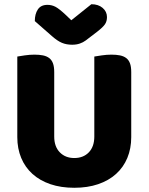

<svg xmlns="http://www.w3.org/2000/svg" viewBox="-20 -874 704 910"><path d="M602 -224Q602 -170 583.5 -125.5Q565 -81 530 -49.5Q495 -18 445 -1Q395 16 332 16Q269 16 219 -1Q169 -18 134 -49.5Q99 -81 80.5 -125.5Q62 -170 62 -224V-606Q73 -608 97 -611.5Q121 -615 143 -615Q166 -615 183.5 -611.5Q201 -608 213 -599Q225 -590 231 -574Q237 -558 237 -532V-227Q237 -179 263.5 -152Q290 -125 332 -125Q375 -125 401 -152Q427 -179 427 -227V-606Q438 -608 462 -611.5Q486 -615 508 -615Q531 -615 548.5 -611.5Q566 -608 578 -599Q590 -590 596 -574Q602 -558 602 -532ZM318 -778 413 -854Q446 -854 466.5 -836.5Q487 -819 487 -793Q487 -773 477.5 -759Q468 -745 441 -724L386 -682Q374 -673 358 -667.5Q342 -662 322 -662Q295 -662 273.5 -671Q252 -680 226 -703L145 -774Q145 -808 159.5 -829.5Q174 -851 205 -851Q225 -851 242.5 -842Q260 -833 292 -803Z"/></svg>

Font: Baloo Tamma
Style: Regular
Weight: 400
Designer: Divya Kowshik and Ek Type
Foundry: Ek Type
Version: Version 1.443;PS 1.000;hotconv 16.6.51;makeotf.lib2.5.65220;